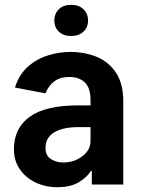

<svg xmlns="http://www.w3.org/2000/svg" viewBox="-20 -769 587 800"><path d="M362.6 0V-56.5H358.3Q345.5 -33.4 310.7 -11.2Q275.9 11 219.5 11Q168.7 11 127.5 -8.9Q86.3 -28.8 62.1 -64.5Q38 -100.1 38 -147Q38 -234.7 103.5 -282.3Q169 -329.9 305.8 -329.9H357.2V-352.6Q357.2 -402.3 333.8 -425.2Q310.4 -448.2 268.5 -448.2Q230.8 -448.2 206.7 -430.4Q182.5 -412.6 169.4 -380L42.3 -404.1Q59.3 -458.1 95.9 -490.8Q132.5 -523.4 179.2 -538Q225.9 -552.6 273.4 -552.6Q333.1 -552.6 383.2 -532Q433.2 -511.4 463.4 -465.9Q493.6 -420.5 493.6 -346.2V0ZM357.2 -239.3H306.5Q241.8 -239.3 205.8 -217.5Q169.7 -195.7 169.7 -152.7Q169.7 -120 192.5 -106Q215.2 -92 242.5 -92Q289.8 -92 323.5 -118.3Q357.2 -144.5 357.2 -181.1ZM206.3 -683.2Q206.3 -711.6 225 -730.3Q243.6 -748.9 276.3 -748.9Q308.9 -748.9 327.9 -730.3Q346.9 -711.6 346.9 -683.2Q346.9 -655.5 327.9 -637.3Q308.9 -619 276.3 -619Q243.6 -619 225 -637.3Q206.3 -655.5 206.3 -683.2Z"/></svg>

Font: Interface
Style: Bold
Weight: 700
Designer: Rasmus Andersson
Foundry: rsms
Version: Version 1.8